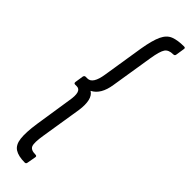

<svg xmlns="http://www.w3.org/2000/svg" viewBox="-288 -691 827 827"><g transform="rotate(45 125.0 -277.5)"><path d="M111 142Q72 142 51 128.5Q30 115 26 81Q22 47 31 -14L57 -183Q69 -249 37 -249H27Q19 -249 20 -258L26 -297Q28 -305 36 -305H46Q78 -305 88 -371L118 -560Q128 -619 142 -648.5Q156 -678 180 -687.5Q204 -697 243 -697Q252 -697 250 -688L244 -649Q243 -640 234 -640Q206 -640 195 -624Q184 -608 176 -559L145 -365Q135 -298 93 -277Q110 -267 115.5 -243Q121 -219 116 -184L86 4Q78 53 84.5 69Q91 85 119 85Q129 85 127 94L120 133Q119 142 111 142Z"/></g></svg>

Font: Sofia Sans Extra Condensed
Style: Italic
Weight: 400
Italic angle: -9°
Designer: Botio Nikoltchev, Ani Petrova
Foundry: lettersoup
Version: Version 4.101; ttfautohint (v1.8.4.7-5d5b)